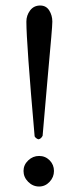

<svg xmlns="http://www.w3.org/2000/svg" viewBox="-20 -662 281 693"><path d="M75.2 -584Q75.2 -606.4 88.6 -624.3Q102.1 -642.1 125 -642.1Q146.5 -642.1 157.7 -624.3Q168.9 -606.4 168.9 -584Q168.9 -571.8 165 -527.1Q161.1 -482.4 151.6 -376.7Q142.1 -271 133.8 -171.9Q127.9 -160.2 118.2 -159.2Q108.4 -163.1 105 -169.9Q75.2 -508.8 75.2 -584ZM64.9 -44.9Q64.9 -66.9 81.8 -83Q98.6 -99.1 121.1 -99.1Q143.6 -99.1 159.2 -83.3Q174.8 -67.4 174.8 -44.9Q174.8 -22.5 158.9 -5.6Q143.1 11.2 121.1 11.2Q98.6 11.2 81.8 -5.6Q64.9 -22.5 64.9 -44.9Z"/></svg>

Font: Crimson
Style: Roman
Weight: 400
Version: Version 0.8